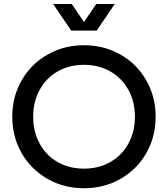

<svg xmlns="http://www.w3.org/2000/svg" viewBox="-20 -953 863 986"><path d="M43 -353.5Q43 -456.5 91.3 -540.5Q139.6 -624.5 223.9 -672.6Q308.1 -720.7 411.1 -720.7Q514.6 -720.7 598.9 -672.6Q683.1 -624.5 731.2 -540.5Q779.3 -456.5 779.3 -353.5Q779.3 -250.5 731.2 -166.5Q683.1 -82.5 598.9 -34.4Q514.6 13.7 411.1 13.7Q308.1 13.7 223.9 -34.4Q139.6 -82.5 91.3 -166.5Q43 -250.5 43 -353.5ZM672.9 -353.5Q672.9 -430.7 639.4 -491.5Q606 -552.2 546.4 -586.2Q486.8 -620.1 411.1 -620.1Q335.4 -620.1 276.1 -586.2Q216.8 -552.2 183.6 -491.5Q150.4 -430.7 150.4 -353.5Q150.4 -276.4 183.6 -215.6Q216.8 -154.8 276.1 -120.8Q335.4 -86.9 411.1 -86.9Q486.8 -86.9 546.4 -120.8Q606 -154.8 639.4 -215.6Q672.9 -276.4 672.9 -353.5ZM348.6 -932.6 411.1 -840.3 474.6 -932.6H569.3L476.6 -795.9H345.7L252.9 -932.6Z"/></svg>

Font: Wanted Sans Medium
Style: Regular
Weight: 500
Designer: Original Design by Kil Hyung-jin and Kang Hanbin, Wanted Lab, Inc; Hangeul from Source Han Sans by Jang Soo-young and Ka
Foundry: Wanted Lab, Inc.
Version: Version 1.001